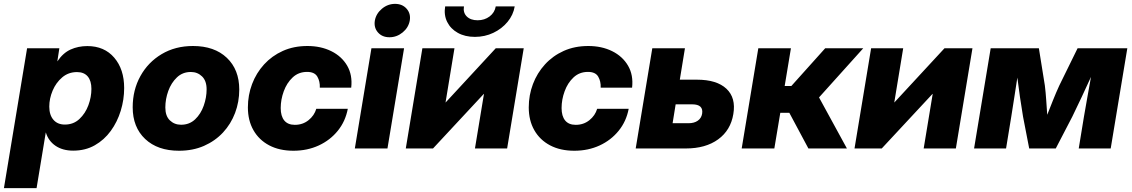

<svg xmlns="http://www.w3.org/2000/svg" viewBox="-50 -764 5825 988"><path d="M-29.8 204.1 89.4 -515.6H255.4L245.1 -448.7H245.6Q274.4 -491.7 313.5 -509.3Q352.5 -526.9 399.4 -526.9Q486.8 -526.9 537.8 -467.3Q588.9 -407.7 588.9 -311Q588.9 -251.5 571.3 -194.1Q553.7 -136.7 520 -90.3Q486.3 -43.9 437.7 -16.4Q389.2 11.2 326.7 11.2Q272.5 11.2 235.8 -13.7Q199.2 -38.6 186 -82H185.5L138.2 204.1ZM283.7 -123Q328.1 -123 358.6 -151.6Q389.2 -180.2 404.8 -222.4Q420.4 -264.6 420.4 -306.6Q420.4 -348.1 401.4 -370.6Q382.3 -393.1 346.2 -393.1Q302.2 -393.1 270.3 -366Q238.3 -338.9 220.9 -297.9Q203.6 -256.8 203.6 -215.3Q203.6 -172.4 224.9 -147.7Q246.1 -123 283.7 -123Z M871.1 11.7Q761.2 11.7 697 -48.8Q632.8 -109.4 632.8 -211.9Q632.8 -300.8 672.4 -372.3Q711.9 -443.8 782 -485.6Q852.1 -527.3 942.9 -527.3Q1053.2 -527.3 1117.2 -466.6Q1181.2 -405.8 1181.2 -303.2Q1181.2 -239.7 1159.7 -182.9Q1138.2 -126 1097.7 -82.3Q1057.1 -38.6 999.8 -13.4Q942.4 11.7 871.1 11.7ZM881.8 -122.1Q924.8 -122.1 954.1 -149.9Q983.4 -177.7 998.3 -220Q1013.2 -262.2 1013.2 -304.2Q1013.2 -348.1 989.7 -370.8Q966.3 -393.6 932.1 -393.6Q889.6 -393.6 860.4 -365.7Q831.1 -337.9 815.9 -295.9Q800.8 -253.9 800.8 -210.9Q800.8 -167 824.2 -144.5Q847.7 -122.1 881.8 -122.1Z M1460 11.7Q1387.7 11.7 1335.2 -16.1Q1282.7 -43.9 1254.2 -94Q1225.6 -144 1225.6 -211.4Q1225.6 -274.4 1247.1 -331.3Q1268.6 -388.2 1308.8 -432.4Q1349.1 -476.6 1405.5 -502Q1461.9 -527.3 1531.7 -527.3Q1601.1 -527.3 1654.8 -500.7Q1708.5 -474.1 1736.6 -425.8Q1764.6 -377.4 1757.3 -313H1595.7Q1597.2 -345.2 1583 -369.6Q1568.8 -394 1530.3 -394Q1486.3 -394 1456.1 -365.7Q1425.8 -337.4 1410.2 -294.4Q1394.5 -251.5 1394.5 -208Q1394.5 -166.5 1412.8 -144Q1431.2 -121.6 1467.3 -121.6Q1507.8 -121.6 1537.6 -145.5Q1567.4 -169.4 1577.6 -204.1H1739.7Q1727.5 -139.6 1688.2 -91.1Q1648.9 -42.5 1590.1 -15.4Q1531.2 11.7 1460 11.7Z M1775.9 0 1861.3 -515.6H2029.3L1943.8 0ZM1954.1 -572.3Q1916.5 -572.3 1894.8 -597.2Q1873 -622.1 1878.9 -658.2Q1885.3 -693.8 1915.3 -719Q1945.3 -744.1 1982.9 -744.1Q2020.5 -744.1 2042.5 -719Q2064.5 -693.8 2058.6 -658.2Q2052.2 -622.1 2022 -597.2Q1991.7 -572.3 1954.1 -572.3Z M2559.6 0H2394L2440.4 -280.8H2439.5L2178.2 0H2038.1L2123.5 -515.6H2288.6L2242.7 -236.8H2243.2L2501 -515.6H2645ZM2393.6 -574.2Q2342.8 -574.2 2305.7 -595Q2268.6 -615.7 2251 -651.4Q2233.4 -687 2240.7 -731H2337.4Q2332 -699.2 2351.8 -679.4Q2371.6 -659.7 2407.7 -659.7Q2443.4 -659.7 2469.5 -679.4Q2495.6 -699.2 2501 -731H2598.6Q2591.3 -687 2561.8 -651.4Q2532.2 -615.7 2488.5 -595Q2444.8 -574.2 2393.6 -574.2Z M2905.3 11.7Q2833 11.7 2780.5 -16.1Q2728 -43.9 2699.5 -94Q2670.9 -144 2670.9 -211.4Q2670.9 -274.4 2692.4 -331.3Q2713.9 -388.2 2754.2 -432.4Q2794.4 -476.6 2850.8 -502Q2907.2 -527.3 2977.1 -527.3Q3046.4 -527.3 3100.1 -500.7Q3153.8 -474.1 3181.9 -425.8Q3210 -377.4 3202.6 -313H3041Q3042.5 -345.2 3028.3 -369.6Q3014.2 -394 2975.6 -394Q2931.6 -394 2901.4 -365.7Q2871.1 -337.4 2855.5 -294.4Q2839.8 -251.5 2839.8 -208Q2839.8 -166.5 2858.2 -144Q2876.5 -121.6 2912.6 -121.6Q2953.1 -121.6 2982.9 -145.5Q3012.7 -169.4 3022.9 -204.1H3185.1Q3172.9 -139.6 3133.5 -91.1Q3094.2 -42.5 3035.4 -15.4Q2976.6 11.7 2905.3 11.7Z M3448.2 -354H3536.1Q3638.2 -354 3688 -307.4Q3737.8 -260.7 3723.6 -177.2Q3710 -93.8 3645.5 -46.9Q3581.1 0 3479 0H3221.2L3306.6 -515.6H3474.6ZM3426.8 -227.1 3411.1 -129.9H3493.2Q3522 -129.9 3540.5 -142.8Q3559.1 -155.8 3563 -178.7Q3570.8 -227.1 3511.7 -227.1Z M3766.6 0 3852.1 -515.6H4020L3987.8 -321.3H4022L4196.3 -515.6H4392.1L4164.6 -262.7L4308.1 0H4109.9L4011.7 -183.6H3965.3L3934.6 0Z M4868.7 0H4703.1L4749.5 -280.8H4748.5L4487.3 0H4347.2L4432.6 -515.6H4597.7L4551.8 -236.8H4552.2L4810.1 -515.6H4954.1Z M4962.4 0 5047.9 -515.6H5295.9L5326.7 -323.7Q5331.1 -287.6 5333.7 -248.5Q5336.4 -209.5 5338.9 -173.3Q5353 -209.5 5368.7 -248.5Q5384.3 -287.6 5400.9 -323.7L5495.1 -515.6H5751L5665.5 0H5501L5527.8 -163.6Q5536.6 -215.3 5545.9 -266.6Q5555.2 -317.9 5564 -368.2Q5541 -317.4 5516.6 -265.6Q5492.2 -213.9 5467.8 -163.6L5382.8 0H5246.1L5214.4 -163.6Q5206.1 -212.9 5198.7 -263.9Q5191.4 -314.9 5185.1 -364.7Q5177.2 -315.4 5169.7 -264.9Q5162.1 -214.4 5153.8 -163.6L5127 0Z"/></svg>

Font: Inter Display ExtraBold
Style: Italic
Weight: 800
Italic angle: -9.39999°
Designer: Rasmus Andersson
Foundry: rsms
Version: Version 4.000;git-a52131595